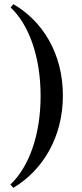

<svg xmlns="http://www.w3.org/2000/svg" viewBox="-20 -767 392 922"><path d="M44 135C185 51 282 -108 282 -308C282 -509 185 -666 44 -747L31 -731C118 -650 175 -496 175 -306C175 -117 118 36 30 119Z"/></svg>

Font: Nithya Ranjana NU
Style: Regular
Weight: 400
Designer: Designed by Tathagata Biswas and Noopur Datye with help from Ananda Maharjan, Callijatra
Foundry: Ek Type
Version: Version 1.000